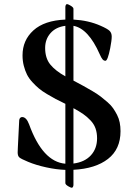

<svg xmlns="http://www.w3.org/2000/svg" viewBox="-20 -805 645 928"><path d="M65.4 -68.4Q65.4 -78.6 66.4 -94.2L72.8 -223.1Q73.2 -231 77.4 -235.1Q81.5 -239.3 86.9 -239.3Q107.4 -239.3 120.6 -204.1Q186 -22.9 295.9 -13.7V-303.2Q268.1 -316.4 249.3 -326.4Q230.5 -336.4 206.8 -350.6Q183.1 -364.7 167.7 -377.7Q152.3 -390.6 136 -408.4Q119.6 -426.3 110.4 -444.8Q101.1 -463.4 95 -487.1Q88.9 -510.7 88.9 -537.6Q88.9 -610.4 141.6 -658.2Q194.3 -706.1 295.9 -710.4V-771Q295.9 -776.9 298.3 -781Q300.8 -785.2 303.7 -785.2Q308.1 -785.2 319.3 -778.8Q335 -770 335 -762.7V-710.4Q407.7 -706.5 465.8 -680.7Q499.5 -666 509.8 -655.8Q520 -645.5 520 -627.9Q520 -609.9 512.7 -572.3Q500.5 -511.2 489.7 -511.2Q481.4 -511.2 475.3 -518.6Q469.2 -525.9 461.9 -543Q407.2 -667 335 -680.2V-415.5Q365.2 -399.4 384 -389.2Q402.8 -378.9 427.5 -364.3Q452.1 -349.6 467 -338.1Q481.9 -326.7 499.3 -311.5Q516.6 -296.4 526.6 -282Q536.6 -267.6 545.7 -250Q554.7 -232.4 558.6 -212.9Q562.5 -193.4 562.5 -170.9Q562.5 -84 502 -36.9Q441.4 10.3 335 15.6V88.4Q335 94.2 332.5 98.4Q330.1 102.5 327.1 102.5Q322.8 102.5 311.5 96.2Q295.9 87.4 295.9 80.1V16.1Q252.9 14.6 203.6 3.9Q154.3 -6.8 115.7 -22.9Q81.5 -37.1 73.5 -44.2Q65.4 -51.3 65.4 -68.4ZM198.2 -573.2Q198.2 -523.9 222.9 -493.4Q247.6 -462.9 295.9 -436V-680.2Q250 -674.3 224.1 -644.8Q198.2 -615.2 198.2 -573.2ZM335 -14.6Q389.2 -21.5 419.2 -54.2Q449.2 -86.9 449.2 -136.7Q449.2 -163.1 441.7 -184.3Q434.1 -205.6 417.7 -222.9Q401.4 -240.2 382.6 -253.4Q363.8 -266.6 335 -282.2Z"/></svg>

Font: Monomachus
Style: Medium
Weight: 500
Designer: Alexey Kryukov
Version: Version 1.0